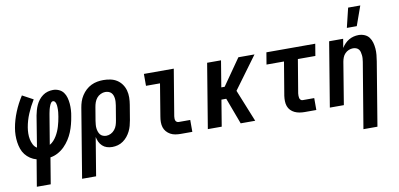

<svg xmlns="http://www.w3.org/2000/svg" viewBox="-85 -1033 3170 1525"><g transform="rotate(-10 1500.0 -271.0)"><path d="M102 215 138 0Q111 -7 88 -22.5Q65 -38 48.5 -59Q32 -80 23 -106Q14 -132 10 -160Q6 -188 6.5 -217Q7 -246 12 -275Q23 -338 48.5 -400.5Q74 -463 111 -520L198 -473Q167 -423 144.5 -369.5Q122 -316 113 -262Q109 -238 108.5 -213.5Q108 -189 112.5 -166.5Q117 -144 127.5 -123Q138 -102 157 -91L198 -343Q202 -364 208 -385Q214 -406 223 -425.5Q232 -445 246 -463Q260 -481 278.5 -494.5Q297 -508 318.5 -514Q340 -520 361 -520Q386 -520 408.5 -510Q431 -500 445 -481Q459 -462 465.5 -438Q472 -414 474 -389.5Q476 -365 474.5 -339Q473 -313 468 -288Q463 -257 455 -226Q447 -195 435 -165.5Q423 -136 405 -108Q387 -80 363.5 -56.5Q340 -33 310.5 -17Q281 -1 249 4L214 215ZM261 -95Q279 -105 293 -120.5Q307 -136 317.5 -153.5Q328 -171 336 -189.5Q344 -208 349.5 -227Q355 -246 359.5 -265Q364 -284 367 -303Q368 -312 369.5 -321Q371 -330 372 -339.5Q373 -349 373 -358Q373 -367 373 -375.5Q373 -384 372 -393Q371 -402 368.5 -410Q366 -418 360.5 -425Q355 -432 346 -432Q338 -432 332.5 -426Q327 -420 323.5 -413Q320 -406 317.5 -399Q315 -392 312.5 -385Q310 -378 308.5 -371Q307 -364 305.5 -357Q304 -350 302.5 -343Q301 -336 300 -329Z M467 215 559 -342Q563 -367 571 -391Q579 -415 593.5 -437.5Q608 -460 627.5 -478Q647 -496 670.5 -507.5Q694 -519 719 -523.5Q744 -528 768 -528Q798 -528 826.5 -522Q855 -516 878 -501Q901 -486 917 -463.5Q933 -441 940.5 -413.5Q948 -386 947.5 -356.5Q947 -327 942 -298L922 -178Q918 -155 912 -133Q906 -111 895.5 -90Q885 -69 870 -50.5Q855 -32 835 -18Q815 -4 792.5 2Q770 8 748 8Q725 8 704.5 1.5Q684 -5 668.5 -19.5Q653 -34 644 -53Q635 -72 631 -93L580 215ZM716 -88Q735 -88 753 -97Q771 -106 784 -122Q797 -138 803 -156.5Q809 -175 812 -193L832 -313Q834 -327 835 -340.5Q836 -354 834.5 -367.5Q833 -381 828.5 -393Q824 -405 815.5 -414Q807 -423 794 -427.5Q781 -432 767 -432Q749 -432 730 -423Q711 -414 698.5 -398.5Q686 -383 679.5 -364.5Q673 -346 670 -327L652 -220Q650 -205 648.5 -190Q647 -175 648.5 -161Q650 -147 654.5 -133.5Q659 -120 667 -109.5Q675 -99 688.5 -93.5Q702 -88 716 -88Z M1300 0Q1279 0 1257.5 -3.5Q1236 -7 1218 -17Q1200 -27 1186.5 -42.5Q1173 -58 1167 -77.5Q1161 -97 1161 -119Q1161 -141 1165 -163L1208 -424H1095V-520H1336L1274 -147Q1273 -138 1273 -129.5Q1273 -121 1275.5 -113.5Q1278 -106 1285 -101Q1292 -96 1301 -96H1394V0Z M1519 0 1605 -520H1717L1682 -308H1709L1857 -520H1987L1796 -260L1901 0H1784L1705 -212H1666L1631 0Z M2300 0Q2279 0 2258.5 -3.5Q2238 -7 2220 -15.5Q2202 -24 2188 -38.5Q2174 -53 2167.5 -72Q2161 -91 2160.5 -112Q2160 -133 2163 -155L2208 -424H2067L2083 -520H2477L2461 -424H2320L2275 -155Q2274 -145 2274 -135.5Q2274 -126 2276 -117.5Q2278 -109 2284.5 -102.5Q2291 -96 2301 -96H2394V0Z M2746 -600 2784 -757H2882L2826 -600ZM2736 215 2824 -313Q2826 -327 2827 -340Q2828 -353 2826.5 -366Q2825 -379 2822 -391.5Q2819 -404 2811 -413.5Q2803 -423 2791 -427.5Q2779 -432 2765 -432Q2748 -432 2731 -425Q2714 -418 2701 -404.5Q2688 -391 2681.5 -374Q2675 -357 2672 -340L2616 0H2503L2589 -520H2702L2690 -448Q2701 -466 2716 -481.5Q2731 -497 2749 -507.5Q2767 -518 2787 -523Q2807 -528 2827 -528Q2852 -528 2875 -518.5Q2898 -509 2912 -490Q2926 -471 2932.5 -447.5Q2939 -424 2941 -399Q2943 -374 2940.5 -348.5Q2938 -323 2934 -298L2849 215Z"/></g></svg>

Font: Iosevka SS18
Style: Bold Italic
Weight: 700
Italic angle: -9°
Monospace: yes
Designer: Belleve Invis
Foundry: Belleve Invis
Version: Version 25.1.1; ttfautohint (v1.8.4)